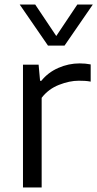

<svg xmlns="http://www.w3.org/2000/svg" viewBox="-20 -828 430 848"><path d="M81.5 0V-542.5H150.5L157 -471H162.5Q192 -508 237.5 -528Q283 -548 331.5 -548Q357.5 -548 380.5 -543.5V-467.5Q368 -470 354.8 -470.8Q341.5 -471.5 327.5 -471.5Q287 -471.5 240.5 -453.2Q194 -435 164 -396V0ZM192 -626.5 67 -808H135.5L228.5 -669L321.5 -808H390L265 -626.5Z"/></svg>

Font: Encode Sans SmExp
Style: Regular
Weight: 400
Width: 6
Designer: Multiple Designers
Foundry: Impallari Type
Version: Version 3.002; ttfautohint (v1.8.3) -l 8 -r 50 -G 200 -x 14 